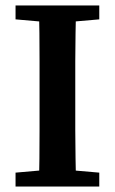

<svg xmlns="http://www.w3.org/2000/svg" viewBox="-20 -684 422 704"><path d="M37 0V-51L174 -63H206L344 -51V0ZM122 0Q124 -51 124.5 -102Q125 -153 125 -205Q125 -257 125 -309V-355Q125 -407 125 -458.5Q125 -510 124.5 -561.5Q124 -613 122 -664H259Q258 -614 257 -562.5Q256 -511 256 -459.5Q256 -408 256 -355V-309Q256 -258 256 -206Q256 -154 257 -103Q258 -52 259 0ZM37 -613V-664H344V-613L206 -601H174Z"/></svg>

Font: Source Serif 4 18pt SemiBold
Style: Regular
Weight: 600
Designer: Frank Grießhammer
Foundry: Adobe Systems Incorporated
Version: Version 4.004;hotconv 1.0.116;makeotfexe 2.5.65601